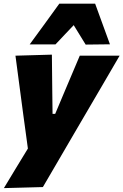

<svg xmlns="http://www.w3.org/2000/svg" viewBox="-20 -794 650 1012"><path d="M0.5 197.5Q31 147 63.5 93.2Q96 39.5 127 -11Q121 -56 114.8 -101Q108.5 -146 102.5 -191L90.5 -281.5Q83.5 -335 76 -390.8Q68.5 -446.5 61.5 -500.5L253.5 -506Q254 -457 254.5 -410.2Q255 -363.5 255.5 -315L257 -194H271L321.5 -314Q342 -362 361 -407.2Q380 -452.5 400.5 -500.5H610.5Q587 -460 565.2 -422.8Q543.5 -385.5 517.2 -340.5Q491 -295.5 454 -232.5L371.5 -91.5Q316 3.5 277 70.5Q238 137.5 206 192ZM431.5 -559Q416 -584 400.2 -609.8Q384.5 -635.5 368.5 -661.5Q344 -635.5 319.8 -610.2Q295.5 -585 272.5 -560H136.5Q176.5 -614.5 215 -667.5Q253.5 -720.5 292.5 -774.5H481.5Q501 -721 520.5 -667.5Q540 -614 559.5 -560.5Z"/></svg>

Font: Commissioner ExtraBold
Style: Italic
Weight: 800
Italic angle: -12°
Designer: Kostas Bartsokas
Foundry: Kostas Bartsokas
Version: Version 1.000; ttfautohint (v1.8.3)